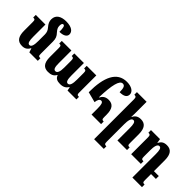

<svg xmlns="http://www.w3.org/2000/svg" viewBox="84 -1779 3042 3042"><g transform="rotate(45 1605.0 -258.0)"><path d="M513 -114V-385C513 -451 496 -490 456 -531C422 -570 408 -597 408 -635C408 -674 417 -695 439 -695C465 -695 476 -658 476 -567C562 -567 618 -598 618 -651C618 -713 561 -761 436 -761C332 -761 244 -721 244 -615C244 -570 261 -532 299 -489C329 -456 343 -419 343 -374V-231C343 -143 331 -82 287 -82C249 -82 238 -135 238 -220V-492H22V-434C63 -434 68 -425 68 -371V-185C68 -51 114 11 215 11C274 11 313 -11 343 -68H347L369 0H559V-58C521 -58 513 -64 513 -114Z M1163 -492V-434C1200 -434 1209 -424 1209 -376V-231C1209 -137 1194 -80 1150 -80C1112 -80 1100 -128 1100 -213V-492H885V-434C921 -434 931 -425 931 -372V-220C931 -130 913 -80 871 -80C830 -80 820 -128 820 -213V-492H605V-434C644 -434 651 -426 651 -375V-180C651 -43 702 11 796 11C860 11 910 -8 936 -61H942C963 -5 1004 11 1067 11C1142 11 1180 -16 1208 -61H1213L1225 0H1424V-57C1383 -57 1378 -68 1378 -112V-492Z M1658 -173C1662 -221 1679 -265 1716 -265C1752 -265 1763 -222 1763 -136V0H1977V-58C1939 -58 1933 -67 1933 -125V-168C1933 -300 1885 -358 1791 -358C1720 -358 1682 -325 1657 -277H1652C1662 -562 1696 -698 1766 -698C1809 -698 1827 -664 1827 -565C1921 -565 1968 -594 1968 -656C1968 -717 1900 -764 1794 -764C1573 -764 1481 -559 1481 -219Z M2558 -58C2518 -58 2513 -67 2513 -120V-308C2513 -444 2462 -502 2370 -502C2300 -502 2263 -471 2238 -421H2234C2236 -444 2237 -469 2237 -492V-760H2020V-702C2056 -702 2068 -692 2068 -645V247H2285V190C2246 190 2237 179 2237 132V-258C2237 -338 2250 -408 2295 -408C2333 -408 2343 -360 2343 -275V0H2558Z M3096 128V0H3205V-65H3096V-308C3096 -444 3045 -502 2953 -502C2883 -502 2848 -476 2821 -421H2817L2805 -492H2603V-434C2639 -434 2651 -424 2651 -377V0H2868V-58C2829 -58 2820 -68 2820 -116V-258C2820 -338 2833 -408 2878 -408C2916 -408 2926 -360 2926 -275V248H3141V190C3101 190 3096 181 3096 128Z"/></g></svg>

Font: Noto Serif Armenian Condensed Black
Style: Regular
Weight: 900
Width: 3
Designer: Monotype Design Team
Foundry: Monotype Imaging Inc.
Version: Version 2.008